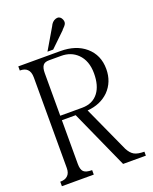

<svg xmlns="http://www.w3.org/2000/svg" viewBox="-156 -935 812 1022"><g transform="rotate(-20 250.0 -424.5)"><path d="M13.7 1H194.3V-24.4Q159.2 -24.4 146.5 -37.1Q133.8 -49.8 133.8 -81.1V-329.1H211.9L360.4 1H489.3V-21.5Q452.1 -21.5 432.6 -32.2Q413.1 -43 398.4 -71.3L280.3 -331.1Q354.5 -336.9 401.4 -382.8Q449.2 -431.6 449.2 -504.9Q449.2 -584 393.6 -631.8Q339.8 -677.7 252 -677.7H13.7V-654.3Q42 -654.3 55.7 -640.6Q71.3 -626 71.3 -593.8V-81.1Q71.3 -51.8 55.7 -38.1Q42 -24.4 13.7 -24.4ZM133.8 -354.5V-595.7Q133.8 -626 144.5 -639.6Q154.3 -652.3 178.7 -652.3H247.1Q302.7 -652.3 338.9 -617.2Q379.9 -577.1 379.9 -504.9Q379.9 -436.5 350.6 -397.5Q318.4 -354.5 257.8 -354.5ZM186.5 -698.2H218.8L301.8 -778.3V-779.3Q320.3 -796.9 324.2 -806.6Q330.1 -821.3 318.4 -838.9Q306.6 -854.5 287.1 -847.7Q266.6 -840.8 255.9 -816.4Z"/></g></svg>

Font: BatangChe
Style: Regular
Weight: 400
Monospace: yes
Version: Version 2.21